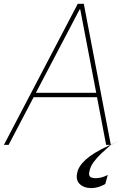

<svg xmlns="http://www.w3.org/2000/svg" viewBox="-33 -747 669 990"><path d="M11.4 0H-12.8L367.9 -727.3H399.1L538.4 0H514.2L467.3 -245.7H140.3ZM152 -268.5H463.1L380.7 -698.9H377.8ZM437.5 223Q396.7 222.3 375.2 198.9Q353.7 175.4 369.3 129.3Q383.5 93.4 430.2 58.8Q476.9 24.1 578.1 -18.5L538.4 0Q514.9 20.6 490.9 43Q467 65.3 449.4 89.3Q431.8 113.3 427.6 139.2Q424 153.4 429.9 162.3Q435.7 171.2 461.6 171.9Q481.5 171.2 497.2 165.8Q512.8 160.5 522.7 154.8L509.9 201.7Q498.9 208.5 479.8 215.4Q460.6 222.3 437.5 223Z"/></svg>

Font: Inter UI Thin
Style: Italic
Weight: 100
Italic angle: -9.39999°
Designer: Rasmus Andersson
Foundry: rsms
Version: 3.2;8d6f07862